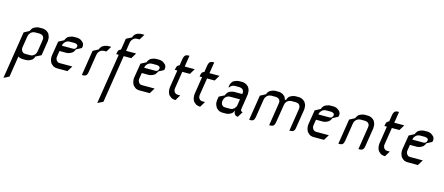

<svg xmlns="http://www.w3.org/2000/svg" viewBox="-57 -1327 5260 2276"><g transform="rotate(15 2573.5 -189.0)"><path d="M16.1 273.9 107.9 -309.1 173.8 -344.2 180.2 -359.9 186 -369.1 195.8 -381.8 201.2 -387.2 213.9 -395 230 -402.8 254.9 -410.2 270 -412.1H316.9L331.1 -410.2L354 -402.8L368.2 -395L389.2 -377.9L395 -369.1L405.8 -344.2L411.1 -326.2L412.1 -300.8V-283.2L383.8 -103L315.9 -67.9L310.1 -50.8L305.2 -43L294.9 -28.8L290 -24.9L276.9 -17.1L259.8 -7.8L235.8 -2L220.2 0H174.8L159.2 -2L137.2 -7.8L122.1 -17.1L82 240.2ZM140.1 -120.1 141.1 -110.8 144 -103 149.9 -89.8 152.8 -85.9 163.1 -77.1 169.9 -71.8 178.2 -69.8 192.9 -67.9H254.9L270 -69.8L277.8 -71.8L287.1 -77.1L299.8 -85.9L305.2 -89.8L314 -103L319.8 -110.8L321.8 -120.1L327.1 -137.2L348.1 -273.9L350.1 -292V-300.8L347.2 -309.1L341.8 -321.8L337.9 -326.2L328.1 -335L319.8 -338.9L313 -340.8L297.9 -344.2H235.8L220.2 -340.8L211.9 -338.9L204.1 -335L190.9 -326.2L187 -321.8L176.8 -309.1L170.9 -300.8L168 -292L163.1 -273.9L141.1 -137.2Z M501.5 -110.8 502.4 -128.9 531.7 -309.1 597.7 -344.2 603.5 -359.9 609.9 -369.1 619.6 -381.8 624.5 -387.2 636.7 -395 653.8 -402.8 678.7 -410.2 693.8 -412.1H740.7L754.9 -410.2L777.8 -402.8L790.5 -395L811.5 -377.9L818.8 -369.1L825.7 -352.1L827.6 -344.2V-335L826.7 -326.2L823.7 -309.1L757.8 -273.9L751.5 -257.8L745.6 -249L735.8 -235.8L730.5 -231L718.8 -224.1L701.7 -214.8L677.7 -208L662.6 -206.1H575.7L564.5 -137.2L563.5 -120.1L564.5 -110.8L567.9 -103L573.7 -89.8L576.7 -85.9L586.4 -77.1L592.8 -71.8L600.6 -69.8L615.7 -67.9H770.5L728.5 0H597.7L581.5 -2L560.5 -7.8L545.9 -17.1L526.9 -34.2L519.5 -43L508.8 -67.9L503.9 -85.9ZM586.4 -273.9H725.6L735.8 -275.9L739.7 -276.9L747.6 -280.8L754.9 -288.1L759.8 -295.9L761.7 -300.8L763.7 -309.1L764.6 -316.9L763.7 -323.2L762.7 -326.2L758.8 -331.1L752.4 -335.9L744.6 -339.8L737.8 -341.8L722.7 -344.2H659.7L643.6 -340.8L635.7 -338.9L627.4 -335L614.7 -326.2L610.8 -321.8L599.6 -309.1L594.7 -300.8L590.8 -292ZM767.6 -405.8Z M905.3 0 954.1 -309.1 1020 -344.2 1026.4 -359.9 1032.2 -369.1 1042 -381.8 1047.4 -387.2 1060.1 -395 1076.2 -402.8 1101.1 -410.2 1116.2 -412.1H1155.3L1114.3 -344.2H1082L1066.4 -340.8L1058.1 -338.9L1050.3 -335L1037.1 -326.2L1033.2 -321.8L1022.9 -309.1L1017.1 -300.8L1014.2 -292L1009.3 -273.9L974.1 -50.8L969.2 -34.2L966.3 -24.9L961.4 -17.1L952.1 -7.8L944.3 -3.9L936 -2L920.4 0Z M1167.5 273.9 1265.6 -344.2H1234.9L1237.8 -359.9L1241.7 -377.9L1245.6 -387.2L1249.5 -395L1259.8 -402.8L1267.6 -408.2L1275.9 -410.2L1297.9 -549.8L1364.7 -584L1371.6 -602.1L1375.5 -608.9L1386.7 -623L1390.6 -627L1403.8 -636.2L1420.9 -645L1444.8 -649.9L1460.9 -651.9H1498.5L1457.5 -584H1426.8L1410.6 -582L1402.8 -580.1L1393.6 -575.2L1380.9 -565.9L1377 -562L1366.7 -549.8L1361.8 -541L1357.9 -532.2L1353.5 -516.1L1337.9 -412.1H1460.9L1419.9 -344.2H1326.7L1234.9 240.2Z M1511.2 -110.8 1512.2 -128.9 1541.5 -309.1 1607.4 -344.2 1613.3 -359.9 1619.6 -369.1 1629.4 -381.8 1634.3 -387.2 1646.5 -395 1663.6 -402.8 1688.5 -410.2 1703.6 -412.1H1750.5L1764.6 -410.2L1787.6 -402.8L1800.3 -395L1821.3 -377.9L1828.6 -369.1L1835.4 -352.1L1837.4 -344.2V-335L1836.4 -326.2L1833.5 -309.1L1767.6 -273.9L1761.2 -257.8L1755.4 -249L1745.6 -235.8L1740.2 -231L1728.5 -224.1L1711.4 -214.8L1687.5 -208L1672.4 -206.1H1585.4L1574.2 -137.2L1573.2 -120.1L1574.2 -110.8L1577.6 -103L1583.5 -89.8L1586.4 -85.9L1596.2 -77.1L1602.5 -71.8L1610.4 -69.8L1625.5 -67.9H1780.3L1738.3 0H1607.4L1591.3 -2L1570.3 -7.8L1555.7 -17.1L1536.6 -34.2L1529.3 -43L1518.6 -67.9L1513.7 -85.9ZM1596.2 -273.9H1735.4L1745.6 -275.9L1749.5 -276.9L1757.3 -280.8L1764.6 -288.1L1769.5 -295.9L1771.5 -300.8L1773.4 -309.1L1774.4 -316.9L1773.4 -323.2L1772.5 -326.2L1768.6 -331.1L1762.2 -335.9L1754.4 -339.8L1747.6 -341.8L1732.4 -344.2H1669.4L1653.3 -340.8L1645.5 -338.9L1637.2 -335L1624.5 -326.2L1620.6 -321.8L1609.4 -309.1L1604.5 -300.8L1600.6 -292ZM1777.3 -405.8Z M1950.2 -110.8 1951.2 -128.9 1984.9 -344.2H1954.1L1957 -359.9L1960.9 -377.9L1964.8 -387.2L1968.8 -395L1979 -402.8L1986.8 -408.2L1995.1 -410.2L2008.8 -498L2014.2 -516.1L2017.1 -522.9L2022.9 -532.2L2030.8 -541L2040 -544.9L2046.9 -547.9L2064 -549.8H2079.1L2057.1 -412.1H2180.2L2139.2 -344.2H2045.9L2013.2 -137.2L2011.7 -120.1L2013.2 -110.8L2015.1 -103L2021 -89.8L2023.9 -85.9L2034.2 -77.1L2042 -71.8L2048.8 -69.8L2064.9 -67.9H2094.7L2054.2 0H2045.9L2030.8 -2L2007.8 -7.8L1994.1 -17.1L1974.1 -34.2L1966.8 -43L1956.1 -67.9L1952.1 -85.9Z M2253.9 -110.8 2254.9 -128.9 2288.6 -344.2H2257.8L2260.7 -359.9L2264.6 -377.9L2268.6 -387.2L2272.5 -395L2282.7 -402.8L2290.5 -408.2L2298.8 -410.2L2312.5 -498L2317.9 -516.1L2320.8 -522.9L2326.7 -532.2L2334.5 -541L2343.8 -544.9L2350.6 -547.9L2367.7 -549.8H2382.8L2360.8 -412.1H2483.9L2442.9 -344.2H2349.6L2316.9 -137.2L2315.4 -120.1L2316.9 -110.8L2318.8 -103L2324.7 -89.8L2327.6 -85.9L2337.9 -77.1L2345.7 -71.8L2352.5 -69.8L2368.7 -67.9H2398.4L2357.9 0H2349.6L2334.5 -2L2311.5 -7.8L2297.9 -17.1L2277.8 -34.2L2270.5 -43L2259.8 -67.9L2255.9 -85.9Z M2530.3 -110.8 2531.2 -128.9 2538.6 -171.9 2605.5 -206.1 2611.3 -223.1 2617.2 -231 2626.5 -244.1 2631.3 -249 2644.5 -257.8 2661.6 -266.1 2685.5 -272 2701.2 -273.9H2801.3L2802.2 -292V-300.8L2799.3 -309.1L2794.4 -321.8L2790.5 -326.2L2780.3 -335L2773.4 -338.9L2765.1 -340.8L2751.5 -344.2H2688.5L2673.3 -341.8L2665.5 -338.9L2656.2 -335L2643.6 -326.2L2639.2 -321.8L2629.4 -309.1H2621.6L2627.4 -344.2L2633.3 -359.9L2639.2 -369.1L2648.4 -381.8L2653.3 -387.2L2666.5 -395L2683.6 -402.8L2707.5 -410.2L2723.1 -412.1H2769.5L2784.2 -410.2L2806.2 -402.8L2820.3 -395L2841.3 -377.9L2847.2 -369.1L2859.4 -344.2L2863.3 -326.2L2864.3 -300.8V-283.2L2836.4 -103L2835.4 -94.2V-89.8L2837.4 -81.1L2842.3 -75.2L2849.6 -69.8L2853.5 -68.8L2861.3 -67.9L2819.3 0L2804.2 -2L2797.4 -3.9L2790.5 -7.8L2780.3 -17.1L2777.3 -21L2771.5 -34.2L2769.5 -43L2768.6 -50.8L2769.5 -67.9L2762.2 -50.8L2757.3 -43L2747.6 -28.8L2742.2 -24.9L2730.5 -17.1L2712.4 -7.8L2689.5 -2L2672.4 0H2626.5L2611.3 -2L2589.4 -7.8L2575.2 -17.1L2554.2 -34.2L2549.3 -43L2536.6 -67.9L2531.2 -85.9ZM2593.3 -120.1 2594.2 -110.8 2597.2 -103 2602.5 -89.8 2605.5 -85.9 2615.2 -77.1 2623.5 -71.8 2630.4 -69.8 2644.5 -67.9H2707.5L2722.2 -69.8L2731.4 -71.8L2739.3 -77.1L2752.4 -85.9L2757.3 -89.8L2766.6 -103L2772.5 -110.8L2775.4 -120.1L2780.3 -137.2L2790.5 -206.1H2666.5L2652.3 -204.1L2643.6 -201.2L2634.3 -196.8L2621.6 -188L2617.2 -185.1L2608.4 -171.9L2602.5 -163.1L2599.6 -153.8L2594.2 -137.2Z M2958 0 3006.8 -309.1 3072.8 -344.2 3079.1 -359.9 3085 -369.1 3094.7 -381.8 3100.1 -387.2 3112.8 -395 3128.9 -402.8 3153.8 -410.2 3168.9 -412.1H3215.8L3230 -410.2L3252.9 -402.8L3267.1 -395L3288.1 -377.9L3293.9 -369.1L3304.7 -344.2L3306.2 -335.9L3320.8 -344.2L3327.1 -359.9L3332 -369.1L3340.8 -381.8L3347.2 -387.2L3359.9 -395L3376 -402.8L3400.9 -410.2L3416 -412.1H3461.9L3478 -410.2L3499 -402.8L3514.2 -395L3533.7 -377.9L3540 -369.1L3552.7 -344.2L3556.2 -326.2L3558.1 -300.8L3557.1 -283.2L3520 -50.8L3516.1 -34.2L3512.7 -24.9L3506.8 -17.1L3499 -7.8L3490.7 -3.9L3481.9 -2L3465.8 0H3452.1L3495.1 -273.9L3496.1 -292L3495.1 -300.8L3493.2 -309.1L3486.8 -321.8L3483.9 -326.2L3474.1 -335L3466.8 -338.9L3459 -340.8L3442.9 -344.2H3381.8L3365.7 -340.8L3358.9 -338.9L3350.1 -335L3336.9 -326.2L3332 -321.8L3322.8 -309.1L3317.9 -300.8L3314 -292L3310.1 -273.9L3273.9 -50.8L3269 -34.2L3266.1 -24.9L3260.7 -17.1L3252 -7.8L3243.2 -3.9L3235.8 -2L3219.7 0H3204.1L3247.1 -273.9L3249 -292V-300.8L3246.1 -309.1L3240.7 -321.8L3236.8 -326.2L3227.1 -335L3218.8 -338.9L3211.9 -340.8L3196.8 -344.2H3134.8L3119.1 -340.8L3110.8 -338.9L3103 -335L3089.8 -326.2L3085.9 -321.8L3075.7 -309.1L3069.8 -300.8L3066.9 -292L3062 -273.9L3026.9 -50.8L3022 -34.2L3019 -24.9L3014.2 -17.1L3004.9 -7.8L2997.1 -3.9L2988.8 -2L2973.1 0Z M3649.4 -110.8 3650.4 -128.9 3679.7 -309.1 3745.6 -344.2 3751.5 -359.9 3757.8 -369.1 3767.6 -381.8 3772.5 -387.2 3784.7 -395 3801.8 -402.8 3826.7 -410.2 3841.8 -412.1H3888.7L3902.8 -410.2L3925.8 -402.8L3938.5 -395L3959.5 -377.9L3966.8 -369.1L3973.6 -352.1L3975.6 -344.2V-335L3974.6 -326.2L3971.7 -309.1L3905.8 -273.9L3899.4 -257.8L3893.6 -249L3883.8 -235.8L3878.4 -231L3866.7 -224.1L3849.6 -214.8L3825.7 -208L3810.5 -206.1H3723.6L3712.4 -137.2L3711.4 -120.1L3712.4 -110.8L3715.8 -103L3721.7 -89.8L3724.6 -85.9L3734.4 -77.1L3740.7 -71.8L3748.5 -69.8L3763.7 -67.9H3918.5L3876.5 0H3745.6L3729.5 -2L3708.5 -7.8L3693.8 -17.1L3674.8 -34.2L3667.5 -43L3656.7 -67.9L3651.9 -85.9ZM3734.4 -273.9H3873.5L3883.8 -275.9L3887.7 -276.9L3895.5 -280.8L3902.8 -288.1L3907.7 -295.9L3909.7 -300.8L3911.6 -309.1L3912.6 -316.9L3911.6 -323.2L3910.6 -326.2L3906.7 -331.1L3900.4 -335.9L3892.6 -339.8L3885.7 -341.8L3870.6 -344.2H3807.6L3791.5 -340.8L3783.7 -338.9L3775.4 -335L3762.7 -326.2L3758.8 -321.8L3747.6 -309.1L3742.7 -300.8L3738.8 -292ZM3915.5 -405.8Z M4053.2 0 4102.1 -309.1 4168 -344.2 4174.3 -359.9 4180.2 -369.1 4189.9 -381.8 4195.3 -387.2 4208 -395 4224.1 -402.8 4249 -410.2 4264.2 -412.1H4311L4325.2 -410.2L4348.1 -402.8L4362.3 -395L4383.3 -377.9L4389.2 -369.1L4399.9 -344.2L4405.3 -326.2L4406.2 -300.8V-283.2L4369.1 -50.8L4365.2 -34.2L4361.3 -24.9L4356 -17.1L4347.2 -7.8L4338.4 -3.9L4331.1 -2L4314.9 0H4299.3L4342.3 -273.9L4344.2 -292V-300.8L4341.3 -309.1L4335.9 -321.8L4332 -326.2L4322.3 -335L4314 -338.9L4307.1 -340.8L4292 -344.2H4230L4214.4 -340.8L4206.1 -338.9L4198.2 -335L4185.1 -326.2L4181.2 -321.8L4170.9 -309.1L4165 -300.8L4162.1 -292L4157.2 -273.9L4122.1 -50.8L4117.2 -34.2L4114.3 -24.9L4109.4 -17.1L4100.1 -7.8L4092.3 -3.9L4084 -2L4068.4 0Z M4522 -110.8 4522.9 -128.9 4556.6 -344.2H4525.9L4528.8 -359.9L4532.7 -377.9L4536.6 -387.2L4540.5 -395L4550.8 -402.8L4558.6 -408.2L4566.9 -410.2L4580.6 -498L4585.9 -516.1L4588.9 -522.9L4594.7 -532.2L4602.5 -541L4611.8 -544.9L4618.7 -547.9L4635.7 -549.8H4650.9L4628.9 -412.1H4752L4710.9 -344.2H4617.7L4585 -137.2L4583.5 -120.1L4585 -110.8L4586.9 -103L4592.8 -89.8L4595.7 -85.9L4606 -77.1L4613.8 -71.8L4620.6 -69.8L4636.7 -67.9H4666.5L4626 0H4617.7L4602.5 -2L4579.6 -7.8L4565.9 -17.1L4545.9 -34.2L4538.6 -43L4527.8 -67.9L4523.9 -85.9Z M4802.2 -110.8 4803.2 -128.9 4832.5 -309.1 4898.4 -344.2 4904.3 -359.9 4910.6 -369.1 4920.4 -381.8 4925.3 -387.2 4937.5 -395 4954.6 -402.8 4979.5 -410.2 4994.6 -412.1H5041.5L5055.7 -410.2L5078.6 -402.8L5091.3 -395L5112.3 -377.9L5119.6 -369.1L5126.5 -352.1L5128.4 -344.2V-335L5127.4 -326.2L5124.5 -309.1L5058.6 -273.9L5052.2 -257.8L5046.4 -249L5036.6 -235.8L5031.2 -231L5019.5 -224.1L5002.4 -214.8L4978.5 -208L4963.4 -206.1H4876.5L4865.2 -137.2L4864.3 -120.1L4865.2 -110.8L4868.7 -103L4874.5 -89.8L4877.4 -85.9L4887.2 -77.1L4893.6 -71.8L4901.4 -69.8L4916.5 -67.9H5071.3L5029.3 0H4898.4L4882.3 -2L4861.3 -7.8L4846.7 -17.1L4827.6 -34.2L4820.3 -43L4809.6 -67.9L4804.7 -85.9ZM4887.2 -273.9H5026.4L5036.6 -275.9L5040.5 -276.9L5048.3 -280.8L5055.7 -288.1L5060.5 -295.9L5062.5 -300.8L5064.5 -309.1L5065.4 -316.9L5064.5 -323.2L5063.5 -326.2L5059.6 -331.1L5053.2 -335.9L5045.4 -339.8L5038.6 -341.8L5023.4 -344.2H4960.4L4944.3 -340.8L4936.5 -338.9L4928.2 -335L4915.5 -326.2L4911.6 -321.8L4900.4 -309.1L4895.5 -300.8L4891.6 -292ZM5068.4 -405.8Z"/></g></svg>

Font: Petahja
Style: Italic
Weight: 400
Designer: T. Christopher White
Version: Version 1.1